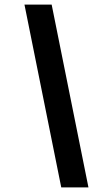

<svg xmlns="http://www.w3.org/2000/svg" viewBox="-20 -770 455 840"><path d="M206 -750 367 50H248L87 -750Z"/></svg>

Font: Haskoy Bold
Style: Italic
Weight: 700
Designer: Ertekin Erdin
Foundry: Ertekin Erdin
Version: Version 2.000; ttfautohint (v1.8.4.7-5d5b)